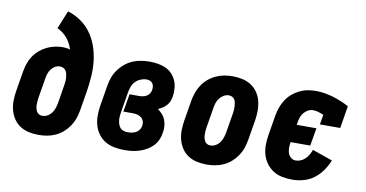

<svg xmlns="http://www.w3.org/2000/svg" viewBox="-72 -926 2145 1125"><g transform="rotate(10 1000.0 -363.5)"><path d="M207 8Q177 8 148.5 2Q120 -4 96.5 -19Q73 -34 57.5 -57Q42 -80 34.5 -107.5Q27 -135 27.5 -165Q28 -195 33 -225L53 -345Q57 -368 65 -391.5Q73 -415 87 -436Q101 -457 121 -474Q141 -491 164 -502Q187 -513 211 -518Q235 -523 258 -523Q269 -523 280 -521.5Q291 -520 301 -517Q290 -554 265.5 -583Q241 -612 207 -627L251 -735Q293 -722 328.5 -697.5Q364 -673 389 -638.5Q414 -604 428.5 -563Q443 -522 448.5 -477.5Q454 -433 451 -387Q448 -341 441 -295L421 -175Q417 -151 408.5 -126.5Q400 -102 385 -80Q370 -58 350 -40.5Q330 -23 306 -12Q282 -1 256.5 3.5Q231 8 207 8ZM208 -106Q224 -106 238.5 -114Q253 -122 263 -135.5Q273 -149 278 -164Q283 -179 286 -194L304 -305Q306 -316 307 -327Q308 -338 307 -349Q306 -360 304 -370.5Q302 -381 296.5 -390Q291 -399 281.5 -404Q272 -409 260 -409Q246 -409 232.5 -401.5Q219 -394 209.5 -381.5Q200 -369 195 -354.5Q190 -340 188 -326L168 -206Q166 -195 165.5 -184.5Q165 -174 165 -163.5Q165 -153 167.5 -142.5Q170 -132 175 -123.5Q180 -115 189 -110.5Q198 -106 208 -106Z M717 8Q686 8 656.5 2.5Q627 -3 602.5 -17.5Q578 -32 561 -55Q544 -78 536 -105.5Q528 -133 528 -163.5Q528 -194 533 -225L553 -345Q557 -370 565.5 -394.5Q574 -419 590 -441.5Q606 -464 627 -481.5Q648 -499 672.5 -509.5Q697 -520 722.5 -524Q748 -528 773 -528Q798 -528 822.5 -524Q847 -520 868.5 -510.5Q890 -501 906 -484.5Q922 -468 931.5 -447Q941 -426 943.5 -401.5Q946 -377 942 -352Q940 -337 934.5 -323Q929 -309 919 -297.5Q909 -286 896 -277.5Q883 -269 869 -263Q884 -252 896.5 -238Q909 -224 915.5 -206.5Q922 -189 923.5 -169.5Q925 -150 921 -130Q918 -108 908.5 -87Q899 -66 882.5 -49.5Q866 -33 845.5 -21.5Q825 -10 803.5 -3.5Q782 3 760 5.5Q738 8 717 8ZM719 -98Q731 -98 743.5 -100.5Q756 -103 767 -109Q778 -115 785.5 -125.5Q793 -136 795 -148Q798 -163 794 -176Q790 -189 780 -197.5Q770 -206 756.5 -209.5Q743 -213 729 -213H672L690 -319H747Q758 -319 769 -321Q780 -323 790.5 -329Q801 -335 808 -345.5Q815 -356 816 -367Q818 -378 816.5 -388.5Q815 -399 809 -407Q803 -415 793.5 -418.5Q784 -422 773 -422Q756 -422 738 -414.5Q720 -407 707 -393Q694 -379 688 -362Q682 -345 679 -327L659 -207Q657 -195 656 -182Q655 -169 656.5 -157Q658 -145 662 -133.5Q666 -122 674 -113.5Q682 -105 694 -101.5Q706 -98 719 -98Z M1207 8Q1177 8 1148.5 2Q1120 -4 1096.5 -19Q1073 -34 1057.5 -57Q1042 -80 1034.5 -107.5Q1027 -135 1027.5 -165Q1028 -195 1033 -225L1053 -345Q1057 -369 1065.5 -393.5Q1074 -418 1088.5 -440Q1103 -462 1123.5 -479.5Q1144 -497 1168 -508Q1192 -519 1217 -523.5Q1242 -528 1266 -528Q1296 -528 1324.5 -522Q1353 -516 1376.5 -501Q1400 -486 1416 -463Q1432 -440 1439 -412.5Q1446 -385 1446 -355Q1446 -325 1441 -295L1421 -175Q1417 -151 1408.5 -126.5Q1400 -102 1385 -80Q1370 -58 1350 -40.5Q1330 -23 1306 -12Q1282 -1 1256.5 3.5Q1231 8 1207 8ZM1208 -106Q1224 -106 1238.5 -114Q1253 -122 1263 -135.5Q1273 -149 1278 -164Q1283 -179 1286 -194L1306 -314Q1308 -325 1308.5 -335.5Q1309 -346 1308.5 -356.5Q1308 -367 1306 -377.5Q1304 -388 1299 -396.5Q1294 -405 1284.5 -409.5Q1275 -414 1265 -414Q1249 -414 1235 -406Q1221 -398 1210.5 -384.5Q1200 -371 1195 -356Q1190 -341 1188 -326L1168 -206Q1166 -195 1165.5 -184.5Q1165 -174 1165 -163.5Q1165 -153 1167.5 -142.5Q1170 -132 1175 -123.5Q1180 -115 1189 -110.5Q1198 -106 1208 -106Z M1716 8Q1686 8 1656.5 2.5Q1627 -3 1603 -18Q1579 -33 1562 -55.5Q1545 -78 1536.5 -105.5Q1528 -133 1528 -163.5Q1528 -194 1533 -225L1553 -345Q1557 -369 1565.5 -393Q1574 -417 1588 -439Q1602 -461 1622 -478.5Q1642 -496 1665.5 -507.5Q1689 -519 1713.5 -523.5Q1738 -528 1763 -528Q1790 -528 1816.5 -523.5Q1843 -519 1867.5 -511.5Q1892 -504 1916 -494Q1940 -484 1962 -472L1940 -339H1819L1829 -398Q1814 -404 1798.5 -409Q1783 -414 1766 -414Q1750 -414 1735.5 -406Q1721 -398 1710.5 -385Q1700 -372 1695 -356.5Q1690 -341 1688 -326L1686 -313H1803L1785 -207H1668V-206Q1665 -189 1665 -172.5Q1665 -156 1670 -141Q1675 -126 1687.5 -116Q1700 -106 1716 -106Q1731 -106 1746 -112.5Q1761 -119 1772.5 -130.5Q1784 -142 1792 -156Q1800 -170 1805 -185L1925 -143Q1913 -112 1892.5 -82.5Q1872 -53 1844.5 -32Q1817 -11 1783 -1.5Q1749 8 1716 8Z"/></g></svg>

Font: Iosevka Curly Slab Heavy
Style: Italic
Weight: 900
Italic angle: -9°
Monospace: yes
Designer: Belleve Invis
Foundry: Belleve Invis
Version: Version 22.1.2; ttfautohint (v1.8.4)